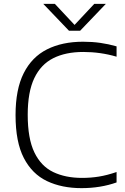

<svg xmlns="http://www.w3.org/2000/svg" viewBox="-20 -965 647 994"><path d="M402 9Q300 9 223.2 -27.5Q146.5 -64 103.5 -146.8Q60.5 -229.5 60.5 -369Q60.5 -502.5 102.8 -586.2Q145 -670 223.5 -709.5Q302 -749 410 -749Q457.5 -749 499.5 -743Q541.5 -737 583.5 -725V-671.5Q500 -696 411 -696Q320 -696 255.8 -663.8Q191.5 -631.5 157.5 -560.2Q123.5 -489 123.5 -371Q123.5 -247.5 158 -176Q192.5 -104.5 255.8 -74.2Q319 -44 404.5 -44Q450 -44 492 -50.8Q534 -57.5 583.5 -74.5V-20.5Q500 9 402 9ZM337 -806 204 -945H264L366 -836L468 -945H528L395 -806Z"/></svg>

Font: Encode Sans Semi Expanded Light
Style: Regular
Weight: 300
Width: 6
Designer: Multiple Designers
Foundry: Impallari Type
Version: Version 3.000; ttfautohint (v1.8.3) -l 8 -r 50 -G 200 -x 14 